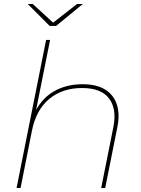

<svg xmlns="http://www.w3.org/2000/svg" viewBox="-20 -942 708 962"><path d="M393 -520Q465 -520 508 -492.5Q551 -465 566 -416.5Q581 -368 568 -305L507 0H487L548 -305Q566 -396 526.5 -448.5Q487 -501 391 -501Q293 -501 227 -446.5Q161 -392 140 -287L83 0H63L211 -742H231L156 -367L146 -362Q183 -445 247 -482.5Q311 -520 393 -520ZM229 -812 119 -922H144L249 -826H243L366 -922H395L261 -812Z"/></svg>

Font: Montserrat Thin Thin
Style: Italic
Weight: 250
Italic angle: -11.3°
Version: Version 9.000